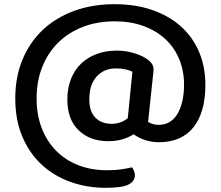

<svg xmlns="http://www.w3.org/2000/svg" viewBox="-20 -675 1059 918"><path d="M688 -92Q698 -86 710.5 -82Q723 -78 739 -78Q769 -78 791.5 -92Q814 -106 829 -131.5Q844 -157 852 -192.5Q860 -228 860 -270Q860 -337 836.5 -393Q813 -449 769.5 -489Q726 -529 665 -551Q604 -573 529 -573Q444 -573 375 -546Q306 -519 257 -470Q208 -421 181.5 -353.5Q155 -286 155 -204Q155 -126 179.5 -62.5Q204 1 248.5 46Q293 91 355 115Q417 139 492 139Q532 139 561 134.5Q590 130 611 125Q617 133 621 143Q625 153 625 163Q625 191 595 207Q565 223 485 223Q395 223 316 194.5Q237 166 178.5 111.5Q120 57 86.5 -22.5Q53 -102 53 -204Q53 -307 87.5 -390Q122 -473 184.5 -532Q247 -591 334.5 -623Q422 -655 528 -655Q627 -655 707 -627.5Q787 -600 844 -549.5Q901 -499 931.5 -427.5Q962 -356 962 -269Q962 -138 905 -66.5Q848 5 739 5Q708 5 676.5 -4.5Q645 -14 619 -33Q597 -19 567 -9.5Q537 0 498 0Q410 0 356 -52Q302 -104 302 -199Q302 -253 319 -296.5Q336 -340 367 -370Q398 -400 441.5 -416.5Q485 -433 538 -433Q579 -433 614 -423Q649 -413 673 -399Q714 -375 714 -345Q714 -339 713.5 -332Q713 -325 712 -318ZM407 -199Q407 -142 436 -112.5Q465 -83 514 -83Q558 -83 591 -110L613 -332Q599 -339 579.5 -343.5Q560 -348 534 -348Q478 -348 442.5 -309.5Q407 -271 407 -199Z"/></svg>

Font: Baloo Chettan 2 Medium
Style: Regular
Weight: 500
Designer: Maithili Shingre, Unnati Kotecha and Ek Type
Foundry: Ek Type
Version: Version 1.640;hotconv 1.0.111;makeotfexe 2.5.65597; ttfautoh